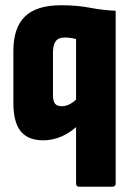

<svg xmlns="http://www.w3.org/2000/svg" viewBox="-20 -527 496 732"><path d="M282 185Q270 185 270 172V-378Q259 -381 248.5 -382.5Q238 -384 227 -384Q203 -384 192.5 -370Q182 -356 182 -327V-164Q182 -141 190 -131.5Q198 -122 216 -122Q232 -122 249 -131.5Q266 -141 281 -160L282 -54Q253 -24 217.5 -8Q182 8 145 8Q87 8 59 -26.5Q31 -61 31 -134V-333Q31 -421 75 -464Q119 -507 213 -507Q274 -507 323 -497.5Q372 -488 421 -486V172Q421 185 408 185Z"/></svg>

Font: Sofia Sans Condensed Black
Style: Regular
Weight: 900
Designer: Botio Nikoltchev, Ani Petrova
Foundry: lettersoup
Version: Version 4.101